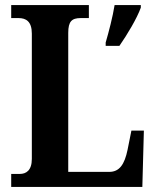

<svg xmlns="http://www.w3.org/2000/svg" viewBox="-20 -734 612 754"><path d="M24 0H539L545 -221H496L481 -146C469 -88 449 -59 409 -59H248V-605C248 -650 262 -663 297 -663H329V-714H24V-663H53C82 -663 105 -650 105 -602V-110C105 -64 82 -51 58 -51H24ZM395 -567V-554H449C479 -597 518 -662 533 -704V-714H430C423 -669 407 -608 395 -567Z"/></svg>

Font: Noto Serif Ethiopic Condensed
Style: Bold
Weight: 700
Width: 3
Designer: Monotype Design Team
Foundry: Monotype Imaging Inc.
Version: Version 2.102